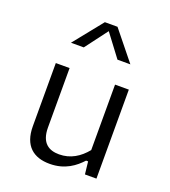

<svg xmlns="http://www.w3.org/2000/svg" viewBox="-146 -909 912 1028"><g transform="rotate(20 310.0 -395.0)"><path d="M102 -507V-147.5C102 -35.5 163 11.5 254.5 11.5C343.5 11.5 397 -32.5 433 -71.5H444.5L452.5 0H518V-507H439.5V-134C400 -85.5 349.5 -53.5 285 -53.5C229.5 -53.5 180.5 -77.5 180.5 -169V-507ZM141 -637H214L310 -764.5L406 -637H479.5L346 -802.5H274Z"/></g></svg>

Font: Monaspace Neon Light
Style: Regular
Weight: 300
Designer: Riley Cran & the Lettermatic Team
Foundry: Lettermatic
Version: Version 1.200 (Monaspace Neon)